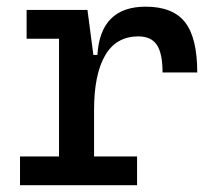

<svg xmlns="http://www.w3.org/2000/svg" viewBox="-20 -547 626 567"><path d="M257.8 -222.7 227.5 -384.8H267.6Q276.4 -527.3 410.2 -527.3Q490.2 -527.3 526.4 -481.4Q562.5 -435.5 562.5 -333H460Q460 -389.6 443.1 -414.6Q426.3 -439.5 388.7 -439.5Q322.8 -439.5 290.3 -383.1Q257.8 -326.7 257.8 -222.7ZM39.1 0V-85H384.8V0ZM154.3 0V-517.6H238.3L257.8 -369.1V0ZM58.6 -432.6V-517.6H231.4L241.2 -432.6Z"/></svg>

Font: Cascadia Code PL
Style: Regular
Weight: 400
Monospace: yes
Designer: Aaron Bell
Foundry: Saja Typeworks
Version: Version 2102.003